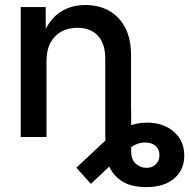

<svg xmlns="http://www.w3.org/2000/svg" viewBox="-20 -558 774 782"><path d="M575.7 204.1Q515.6 204.1 479 181.4Q442.4 158.7 425.8 121.6Q409.2 84.5 409.2 42V-114.3H514.2V58.6Q514.2 91.3 532.7 108.4Q551.3 125.5 576.7 125.5Q600.1 125.5 614.7 111.1Q629.4 96.7 629.4 74.2Q629.4 54.2 617.2 40Q605 25.9 582 23.4Q565.9 21 550.5 24.7Q535.2 28.3 520 37.6Q504.9 46.9 488.3 61L350.1 190.9L291 125L412.6 11.2Q447.3 -22 491.2 -40.3Q535.2 -58.6 578.6 -58.6Q645.5 -58.6 688 -21.5Q730.5 15.6 730.5 75.7Q730.5 134.3 689.2 169.2Q647.9 204.1 575.7 204.1ZM169.4 -308.6V0H64.5V-529.3H166L166.5 -398.4H148.4Q172.9 -469.7 218.3 -503.7Q263.7 -537.6 327.6 -537.6Q381.8 -537.6 423.8 -514.4Q465.8 -491.2 489.7 -445.8Q513.7 -400.4 513.7 -332.5V0H408.7V-319.8Q408.7 -380.4 378.7 -412.6Q348.6 -444.8 294.9 -444.8Q259.3 -444.8 231 -429.9Q202.6 -415 186 -384.8Q169.4 -354.5 169.4 -308.6Z"/></svg>

Font: Inter 24pt Medium
Style: Regular
Weight: 500
Designer: Rasmus Andersson
Foundry: rsms
Version: Version 4.001;git-66647c0bb